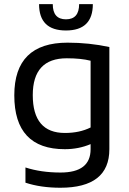

<svg xmlns="http://www.w3.org/2000/svg" viewBox="-20 -718 620 924"><path d="M416 -425.8Q369.6 -437.5 301.3 -437.5Q137.7 -437.5 137.7 -260.3Q137.7 -78.1 292.5 -78.1Q362.8 -78.1 416 -104.5ZM506.3 0Q506.3 185.5 270.5 185.5Q175.8 185.5 102.5 161.1V87.9Q177.2 112.3 271.5 112.3Q416 112.3 416 0V-24.4Q358.4 0 292 0Q48.8 0 48.8 -259.3Q48.8 -512.7 305.2 -512.7Q409.2 -512.7 506.3 -491.7ZM168 -698.2H233.9Q233.9 -625 297.4 -625Q360.8 -625 360.8 -698.2H426.8Q426.8 -571.3 297.4 -571.3Q168 -571.3 168 -698.2Z"/></svg>

Font: Voltera
Style: Regular
Weight: 400
Designer: Bernd Montag
Version: Version 1.301